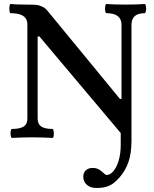

<svg xmlns="http://www.w3.org/2000/svg" viewBox="-20 -686 768 959"><path d="M396 196.8Q396 177.2 408.2 165Q420.4 152.8 443.8 152.8Q469.7 152.8 487.8 170.4Q506.3 188 512.7 188Q529.8 188 546.1 169.2Q562.5 150.4 572.8 115.7Q583 81.1 583 36.6V-21.5L176.8 -503.9H168V-94.2Q168 -66.4 185.8 -54.2Q203.6 -42 241.7 -42Q246.1 -42 248 -30.8Q250 -19.5 248.3 -8.3Q246.6 2.9 241.7 2.9Q191.4 0 141.1 0Q90.8 0 40 2.9Q35.6 2.9 33.7 -8.3Q31.7 -19.5 33.4 -30.8Q35.2 -42 40 -42Q80.1 -42 98.4 -54Q116.7 -65.9 116.7 -94.2V-564Q116.7 -583 107.4 -595.5Q98.1 -607.9 79.6 -614Q61 -620.1 32.7 -620.1Q28.8 -620.1 27.3 -631.6Q25.9 -643.1 27.3 -654.5Q28.8 -666 32.7 -666Q61.5 -663.1 105 -663.1Q131.8 -663.1 149.9 -662.4Q168 -661.6 174.8 -659.2L175.8 -658.7Q188.5 -654.3 198 -649.2Q207.5 -644 215.8 -633.8L579.1 -191.9H586.9V-562Q586.9 -620.1 511.7 -620.1Q507.3 -620.1 505.4 -631.6Q503.4 -643.1 505.4 -654.5Q507.3 -666 511.7 -666Q549.8 -663.1 607.4 -663.1Q664.6 -663.1 702.6 -666Q707 -666 709 -654.5Q710.9 -643.1 709 -631.6Q707 -620.1 702.6 -620.1Q636.7 -620.1 636.7 -562V16.1Q636.7 81.1 621.1 124.5Q605.5 168 577.1 200.2Q560.1 219.2 545.2 230.2Q530.3 241.2 510 247.1Q489.7 252.9 460 252.9Q432.1 252.9 414.1 237.3Q396 221.7 396 196.8Z"/></svg>

Font: Junicode Two Beta VF
Style: Regular
Weight: 400
Designer: Peter S. Baker
Foundry: Briery Creek Software
Version: Version 1.031 beta; ttfautohint (v1.8.1.43-b0c9)